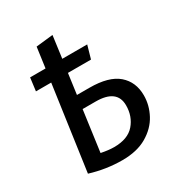

<svg xmlns="http://www.w3.org/2000/svg" viewBox="-159 -769 841 894"><g transform="rotate(-30 261.0 -322.0)"><path d="M479 -200Q479 -147 453 -98.5Q427 -50 374 -19Q321 12 242 12Q156 12 71 -14L135 -467H53L62 -537H145L160 -646L251 -656L235 -537H369L349 -467H225L210 -357H277Q381 -357 430 -314.5Q479 -272 479 -200ZM384 -201Q384 -287 270 -287H200L170 -68Q210 -60 239 -60Q313 -60 348.5 -101Q384 -142 384 -201Z"/></g></svg>

Font: Fira Sans
Style: Italic
Weight: 400
Italic angle: -8°
Designer: bBox Type GmbH & Carrois Corporate GbR & Edenspiekermann AG
Foundry: bBox Type GmbH & Carrois Corporate GbR & Edenspiekermann AG
Version: Version 4.301